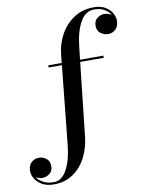

<svg xmlns="http://www.w3.org/2000/svg" viewBox="-297 -834 893 1169"><g transform="rotate(-10 150.0 -250.0)"><path d="M31.5 -460H114.5L120 -511.5Q126.5 -577 158 -633.8Q189.5 -690.5 242 -725.2Q294.5 -760 364.5 -760Q407 -760 435 -743.8Q463 -727.5 476.8 -703.5Q490.5 -679.5 490.5 -656Q490.5 -621.5 470.8 -602.8Q451 -584 424.5 -584Q402 -584 379.5 -599Q357 -614 357 -648Q357 -678 378 -693.5Q399 -709 421.5 -709Q431 -709 443 -705.5Q455 -702 465.5 -695.5Q453 -717 427.5 -731.8Q402 -746.5 365.5 -746.5Q310.5 -746.5 278.8 -689.2Q247 -632 237 -540L228 -460H372V-446.5H226.5L176 11.5Q168.5 76.5 139.5 133.2Q110.5 190 60.2 225Q10 260 -60 260Q-102.5 260 -131.2 243.8Q-160 227.5 -174.8 203.2Q-189.5 179 -189.5 154.5Q-189.5 120.5 -169.5 102.2Q-149.5 84 -123 84Q-100.5 84 -78.8 99Q-57 114 -57 148Q-57 178 -77.8 193.5Q-98.5 209 -121 209Q-143 209 -163 196.5Q-149.5 217.5 -123 232Q-96.5 246.5 -59 246.5Q-8.5 246.5 22.8 189.2Q54 132 63.5 40L113.5 -446.5H31.5Z"/></g></svg>

Font: Bodoni* 16 Medium
Style: Regular
Weight: 500
Version: Version 2.2